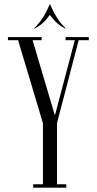

<svg xmlns="http://www.w3.org/2000/svg" viewBox="-20 -871 449 891"><path d="M348.9 -699 244.6 -299.9V0H179.2V-299.5L59.6 -699H126.9L233.9 -338.1H235.6L330.9 -699ZM341.8 -684.5 343.5 -699H392V-684.5ZM284.2 -684.5V-699H332.6L330.9 -684.5ZM127.4 -684.5 122.8 -699H173V-684.5ZM16.9 -684.5V-699H66.1L71.2 -684.5ZM238.9 0V-16H287.6V0ZM133.9 0V-16H182.6V0ZM141.8 -739 137.9 -739.4Q162 -762.6 177.6 -786.9Q193.1 -811.2 201.2 -829.6Q209.4 -847.9 210.4 -850.9H212.4L213 -804Q211 -800.4 192.4 -778.3Q173.8 -756.2 141.8 -739ZM281 -739Q249.6 -756.2 230.7 -778.3Q211.8 -800.4 209.8 -804L210.4 -850.9H212.4Q214 -847.9 222.1 -829.6Q230.2 -811.2 245.8 -786.9Q261.4 -762.6 284.9 -739.4Z"/></svg>

Font: Emberly Black
Style: Regular
Weight: 900
Designer: Rajesh Rajput
Foundry: Rajesh Rajput
Version: Version 1.000